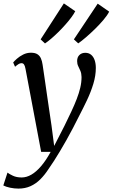

<svg xmlns="http://www.w3.org/2000/svg" viewBox="-66 -861 662 1129"><path d="M84 -456Q80.5 -475 75 -482.2Q69.5 -489.5 60.5 -489.5Q51.5 -489.5 42.8 -484Q34 -478.5 22.5 -468.5L11.5 -493.5Q18 -502 33.5 -515.8Q49 -529.5 70.2 -540.2Q91.5 -551 116 -551Q140 -551 153.8 -542.2Q167.5 -533.5 174.5 -517.8Q181.5 -502 184.5 -480.5Q191 -437 197.5 -392.2Q204 -347.5 210.5 -302Q217 -256.5 223.8 -211.2Q230.5 -166 237 -122L252.5 -3L312.5 -120Q335 -166 353.5 -205.2Q372 -244.5 385.2 -279Q398.5 -313.5 406 -345.2Q413.5 -377 413.5 -408Q413 -429.5 406.8 -444Q400.5 -458.5 394 -471.8Q387.5 -485 387.5 -502Q387.5 -524.5 400.8 -537.5Q414 -550.5 435.5 -550.5Q456 -550.5 469.8 -539Q483.5 -527.5 490.5 -507.5Q497.5 -487.5 497.5 -461.5Q497.5 -416.5 483 -368.5Q468.5 -320.5 445.8 -272.5Q423 -224.5 399 -178.5Q381.5 -143 362.5 -107Q343.5 -71 324.5 -37Q305.5 -3 286.8 28Q268 59 251 85.8Q234 112.5 219 133.5Q197 167.5 171 193.5Q145 219.5 113.2 233.8Q81.5 248 42.5 248Q18.5 248 -6.5 242.8Q-31.5 237.5 -46.5 229.5L-22 154Q-12 162 9.5 172.2Q31 182.5 61.5 182.5Q90 182.5 118.5 166Q147 149.5 175.5 116.2Q204 83 232 32H176ZM198.5 -605.5 173 -629.5 309.5 -841 376.5 -795Q368.5 -779 353.2 -758.5Q338 -738 318.2 -715.8Q298.5 -693.5 277.2 -672.5Q256 -651.5 235.5 -634Q215 -616.5 198.5 -605.5ZM394 -606 368.5 -629.5 508.5 -839.5 576 -792.5Q565.5 -771.5 543.2 -745Q521 -718.5 493.5 -691.5Q466 -664.5 439.5 -641.8Q413 -619 394 -606Z"/></svg>

Font: Merriweather 60pt
Style: Italic
Weight: 400
Italic angle: -7.8°
Version: Version 2.101